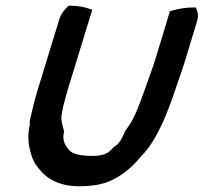

<svg xmlns="http://www.w3.org/2000/svg" viewBox="-20 -645 711 670"><path d="M111 -330C100 -294 92 -260 85 -228C83 -219 84 -214 84 -209C77 -181 78 -151 83 -129C89 -102 96 -78 116 -56C142 -22 186 5 257 5C292 5 326 1 356 -10C403 -29 440 -60 470 -97C479 -106 489 -117 497 -128C545 -193 576 -284 604 -368C610 -386 617 -404 623 -424L668 -572C674 -593 669 -607 663 -619H656C630 -619 606 -615 584 -609L573 -606L523 -441C511 -403 497 -366 484 -329C467 -282 450 -234 428 -204L418 -190L417 -188C407 -165 396 -141 378 -133L375 -130C359 -110 340 -101 304 -101H290C288 -101 288 -102 278 -102C249 -104 229 -111 220 -123C206 -139 197 -155 203 -184L204 -187L203 -189C198 -208 192 -224 195 -244C198 -257 199 -271 203 -283C208 -303 214 -324 220 -344L302 -611L293 -614C276 -620 253 -625 227 -625H219C206 -612 193 -598 187 -578Z"/></svg>

Font: SolarCharger
Style: 952
Weight: 900
Designer: Mew Too
Foundry: Cannot Into Space Fonts/KineticPlasma Fonts
Version: Version 1.100